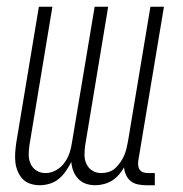

<svg xmlns="http://www.w3.org/2000/svg" viewBox="-20 -540 540 568"><path d="M262 8Q247 8 234 3.5Q221 -1 211.5 -11Q202 -21 197 -34Q192 -47 191 -61Q184 -47 175 -34Q166 -21 154 -11Q142 -1 127 3.5Q112 8 97 8Q83 8 69.5 3.5Q56 -1 47 -10.5Q38 -20 32.5 -33Q27 -46 25.5 -60Q24 -74 25 -88.5Q26 -103 28 -117L95 -520H135L67 -110Q65 -96 65 -81.5Q65 -67 71 -54.5Q77 -42 88.5 -35Q100 -28 115 -28Q131 -28 146 -36.5Q161 -45 171 -59Q181 -73 186 -88.5Q191 -104 193 -119L260 -520H300L232 -110Q230 -96 230 -81.5Q230 -67 236 -54.5Q242 -42 253.5 -35Q265 -28 280 -28Q291 -28 302 -31.5Q313 -35 321.5 -43Q330 -51 336.5 -60.5Q343 -70 347.5 -80.5Q352 -91 354.5 -102Q357 -113 359 -124L425 -520H465L389 -64Q388 -56 389 -49Q390 -42 394 -37Q398 -32 404.5 -30Q411 -28 418 -28H438V8H412Q400 8 388 5.5Q376 3 367 -4Q358 -11 353 -22Q348 -33 347 -45Q341 -34 332 -23.5Q323 -13 312 -6Q301 1 287.5 4.5Q274 8 262 8Z"/></svg>

Font: Iosevka Term Curly Extralight
Style: Italic
Weight: 200
Italic angle: -9°
Designer: Belleve Invis
Foundry: Belleve Invis
Version: Version 32.3.0